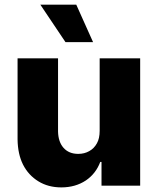

<svg xmlns="http://www.w3.org/2000/svg" viewBox="-20 -795 675 822"><path d="M406.7 -235.4V-545.4H580.1V0H414.6V-101.6H409.2Q390.6 -51.8 347.7 -22.5Q302.7 7.3 242.7 7.3Q186.5 7.3 144.5 -18.6Q101.6 -44.9 78.6 -90.3Q56.2 -134.8 55.2 -197.8V-545.4H228.5V-231.9Q229.5 -187.5 252 -162.1Q274.9 -136.2 314.9 -136.2Q341.3 -136.2 361.8 -147.9Q382.8 -159.2 395 -181.6Q406.7 -202.1 406.7 -235.4ZM378.4 -614.7H260.3L152.8 -774.9H306.6Z"/></svg>

Font: My Font
Style: Regular
Weight: 500
Designer: Rasmus Andersson
Foundry: rsms
Version: Version 0.001